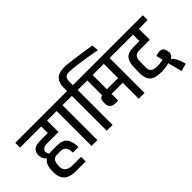

<svg xmlns="http://www.w3.org/2000/svg" viewBox="-123 -1918 2873 2873"><g transform="rotate(-45 1313.5 -482.0)"><path d="M412 -497.3Q403 -497.3 389.5 -497.3Q376 -497.3 360.3 -497.5Q344.7 -497.7 329.3 -497.7Q314 -497.7 301.5 -497.7Q289 -497.7 281.7 -497.3Q256.7 -496 238.3 -489.7Q220 -483.3 208 -473.2Q196 -463 190.8 -450.7Q185.7 -438.3 186.7 -425Q188 -408 195.7 -392.5Q203.3 -377 216 -364.7Q225.3 -368 236.8 -369Q248.3 -370 260.7 -370H380Q493 -370 540.3 -308.5Q587.7 -247 587.7 -127H469Q469 -139 468 -157.2Q467 -175.3 462.3 -195.3Q457.7 -215.3 445.8 -233.2Q434 -251 412.8 -262.2Q391.7 -273.3 357.7 -273.3H281.3Q250 -273.3 229.8 -262.7Q209.7 -252 198.7 -232.5Q187.7 -213 183.2 -187.7Q178.7 -162.3 178.7 -132V-117.3Q178.7 -77.7 197.5 -50.7Q216.3 -23.7 251 -10Q285.7 3.7 333.7 3.7H418.7H511.3V101.7H297.3Q242.7 101.7 198 88.8Q153.3 76 121.7 49Q90 22 73 -20.7Q56 -63.3 56 -123V-145Q56 -216 74.7 -265.8Q93.3 -315.7 135.7 -341Q106.3 -361.7 91.2 -393.5Q76 -425.3 76.3 -462Q77.3 -512 96.3 -540.3Q115.3 -568.7 144.3 -581.3Q173.3 -594 204.3 -597Q235.3 -600 260 -600H412V-739H-36V-840.7H672.7V-739H535.3V-497.3Z M601 -739V-840.7H998V-739H861V0H738V-739Z M926 -739V-840.7H1317V-739H1183V0H1059.3V-739ZM1808 -1054 1818.3 -947Q1779 -954.3 1721.2 -964.3Q1663.3 -974.3 1598 -984.7Q1532.7 -995 1469.8 -1004Q1407 -1013 1356.3 -1017.8Q1305.7 -1022.7 1278 -1022Q1246.3 -1021.3 1227.5 -1012Q1208.7 -1002.7 1199 -986.5Q1189.3 -970.3 1186.2 -950.7Q1183 -931 1183 -909V-807H1059.3V-913.3Q1059.3 -1014.3 1110.3 -1067.8Q1161.3 -1121.3 1269.3 -1123.7Q1300.7 -1124.3 1353.3 -1119Q1406 -1113.7 1469.5 -1105.2Q1533 -1096.7 1597.5 -1086.8Q1662 -1077 1717.3 -1068.3Q1772.7 -1059.7 1808 -1054Z M1245 -739V-840.7H1991V-739H1859V0H1736.3V-338.7H1499.7V-201Q1447.7 -193.7 1414 -200.3Q1380.3 -207 1361.2 -223.2Q1342 -239.3 1334.3 -261.3Q1326.7 -283.3 1326.7 -307V-323.7Q1326.7 -361 1333.8 -381.3Q1341 -401.7 1354.2 -411.3Q1367.3 -421 1385.7 -424.7V-739ZM1499.7 -438H1736.3V-739H1499.7Z M2266 -42Q2184 -42 2128 -60.3Q2072 -78.7 2044 -128.7Q2016 -178.7 2016.3 -273Q2017 -290 2017.3 -309Q2017.7 -328 2018.3 -347Q2019 -366 2019 -382Q2019 -492 2066.2 -547.5Q2113.3 -603 2226.3 -603H2354V-739H1919V-840.7H2662.7V-739H2477V-507.3Q2439 -507.3 2403.2 -507.3Q2367.3 -507.3 2332 -507.3Q2296.7 -507.3 2257.7 -507.3Q2220 -507.3 2197.2 -496.7Q2174.3 -486 2162.7 -466.8Q2151 -447.7 2147.3 -422.5Q2143.7 -397.3 2143 -369Q2143 -357 2142.7 -342.5Q2142.3 -328 2142.3 -313Q2142.3 -298 2141.7 -286Q2141.7 -264.7 2142.8 -244.3Q2144 -224 2150 -206.3Q2156 -188.7 2170.8 -175.2Q2185.7 -161.7 2213.5 -154.3Q2241.3 -147 2286.7 -146.7Q2303 -147 2322.7 -148.7Q2342.3 -150.3 2362.8 -154.2Q2383.3 -158 2400.7 -162.3Q2394.7 -189.3 2388.2 -213.7Q2381.7 -238 2375.3 -265Q2393.7 -272.7 2417.5 -278.3Q2441.3 -284 2465.7 -283.2Q2490 -282.3 2510.2 -269.2Q2530.3 -256 2540.7 -224.3Q2543.7 -214.3 2547.8 -197Q2552 -179.7 2551.2 -159.7Q2550.3 -139.7 2539.3 -120.5Q2528.3 -101.3 2501 -86.3L2499 -81.3Q2520.7 -66 2541 -32.8Q2561.3 0.3 2577.8 42.2Q2594.3 84 2604.7 126.7L2483 160L2424.3 -64.7Q2390 -54.7 2348.5 -48.7Q2307 -42.7 2266 -42Z"/></g></svg>

Font: Matangi Light
Style: Regular
Weight: 300
Designer: Prashant Pant
Foundry: The Graphic Ant
Version: Version 3.002